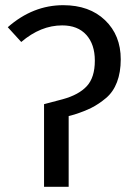

<svg xmlns="http://www.w3.org/2000/svg" viewBox="-20 -721 506 741"><path d="M150 0V-319L222 -338Q284 -355 315 -388.5Q346 -422 346 -487Q346 -550 313 -586.5Q280 -623 220 -623Q137 -623 62 -559L10 -616Q107 -701 224 -701Q325 -701 385.5 -643Q446 -585 446 -492Q446 -442 431.5 -404Q417 -366 389 -342.5Q361 -319 333 -305Q305 -291 267 -279L245 -273V0Z"/></svg>

Font: Fira Sans
Style: Regular
Weight: 400
Designer: Carrois Corporate & Edenspiekermann AG
Foundry: Carrois Corporate GbR & Edenspiekermann AG
Version: Version 4.106;PS 004.106;hotconv 1.0.70;makeotf.lib2.5.58329